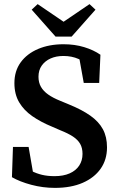

<svg xmlns="http://www.w3.org/2000/svg" viewBox="-20 -896 577 933"><path d="M247 17Q188 17 132 2Q76 -13 38 -35L43 -182H119L146 -26L76 -48V-98Q106 -79 131.5 -66Q157 -53 184 -46.5Q211 -40 245 -40Q288 -40 318.5 -53.5Q349 -67 365 -91.5Q381 -116 381 -148Q381 -177 369.5 -197Q358 -217 334.5 -232.5Q311 -248 273 -263L234 -280Q178 -303 137 -331.5Q96 -360 73 -399Q50 -438 50 -492Q50 -551 80.5 -593Q111 -635 165 -658Q219 -681 289 -681Q343 -681 389 -667Q435 -653 468 -630L462 -493H387L360 -643L431 -617V-565Q394 -595 361.5 -609.5Q329 -624 288 -624Q253 -624 226 -612Q199 -600 183 -577.5Q167 -555 167 -523Q167 -495 179 -474Q191 -453 214.5 -436.5Q238 -420 273 -406L314 -389Q378 -363 419 -334Q460 -305 480 -268Q500 -231 500 -180Q500 -120 469 -76Q438 -32 381.5 -7.5Q325 17 247 17ZM163 -876 332 -761H246L415 -876L444 -849L328 -718H250L134 -849Z"/></svg>

Font: Source Serif 4 18pt SemiBold
Style: Regular
Weight: 600
Designer: Frank Grießhammer
Foundry: Adobe Systems Incorporated
Version: Version 4.004;hotconv 1.0.116;makeotfexe 2.5.65601